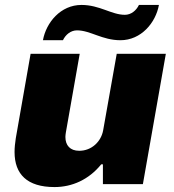

<svg xmlns="http://www.w3.org/2000/svg" viewBox="-20 -745 707 778"><path d="M154 -582H235C246 -605 267 -622 292 -622C346 -622 394 -582 468 -582C552 -582 611 -653 624 -725H543C532 -702 511 -685 486 -685C432 -685 384 -725 310 -725C226 -725 167 -654 154 -582ZM201 13C272 13 340 -17 390 -79H397V1H559L652 -527H453L398 -217C390 -172 352 -134 301 -134C264 -134 245 -156 245 -190C245 -196 246 -202 247 -209L303 -527H104L44 -185C41 -165 39 -147 39 -129C39 -39 90 13 201 13Z"/></svg>

Font: Archivo Black
Style: Italic
Weight: 900
Italic angle: -10°
Designer: Hector Gatti
Foundry: Omnibus-Type
Version: Version 2.001